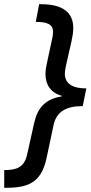

<svg xmlns="http://www.w3.org/2000/svg" viewBox="-61 -734 432 912"><path d="M-41 74V158H-29C86 158 138 123 161 13L193 -138C207 -205 254 -230 332 -230L349 -314C283 -314 247 -337 247 -384C247 -399 251 -414 255 -434L278 -535C283 -558 287 -579 287 -601C287 -675 237 -714 134 -714H125L109 -630C161 -630 191 -620 191 -582C191 -571 189 -557 185 -542L164 -444C159 -423 155 -401 155 -383C155 -332 179 -294 232 -279V-276C155 -264 118 -222 102 -153L68 -1C55 60 19 74 -41 74Z"/></svg>

Font: Noto Sans Medium
Style: Italic
Weight: 500
Italic angle: -12°
Designer: Monotype Design Team
Foundry: Monotype Imaging Inc.
Version: Version 2.013